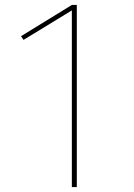

<svg xmlns="http://www.w3.org/2000/svg" viewBox="-20 -755 540 775"><path d="M270 0V-713L75 -594L65 -609L270 -735H290V0Z"/></svg>

Font: Zed Mono Thin
Style: Regular
Weight: 100
Monospace: yes
Designer: Belleve Invis
Foundry: Belleve Invis
Version: Version 1.0.0; ttfautohint (v1.8.4)